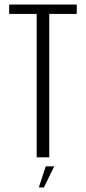

<svg xmlns="http://www.w3.org/2000/svg" viewBox="-20 -695 382 848"><path d="M142 0H197.5V-633.5H319V-675H20.5V-633.5H142ZM151.5 133H174L219.5 39.5H182Z"/></svg>

Font: Anybody Condensed Light
Style: Regular
Weight: 300
Width: 3
Designer: Tyler Finck
Foundry: Etcetera Type Company
Version: Version 1.113;gftools[0.9.25]